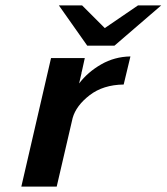

<svg xmlns="http://www.w3.org/2000/svg" viewBox="-20 -691 617 711"><path d="M198 -671H284L368 -587L491 -671H577L404 -522H303ZM59 0 169 -476H294L283 -426L282 -424Q282 -422 282 -421L273 -382Q305 -424 354.5 -452.5Q404 -481 463 -482L438 -378Q362 -377 312 -338.5Q262 -300 249 -254L190 0Z"/></svg>

Font: Coval
Style: ExtraBold Italic
Weight: 800
Foundry: Context Ltd
Version: Version 001.000